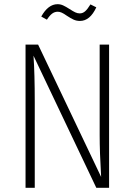

<svg xmlns="http://www.w3.org/2000/svg" viewBox="-20 -897 643 917"><path d="M501 0H440L140 -631Q146 -545 146 -409V0H102V-684H162L463 -52Q456 -171 456 -252V-684H501ZM299 -822Q285 -832 275 -836.5Q265 -841 256 -841Q241 -841 229 -832Q217 -823 204 -803L177 -818Q210 -877 255 -877Q269 -877 282 -871Q295 -865 312 -854Q329 -843 339.5 -838Q350 -833 361 -833Q375 -833 386.5 -843Q398 -853 412 -876L440 -862Q410 -797 362 -797Q345 -797 331 -803.5Q317 -810 299 -822Z"/></svg>

Font: Fira Sans Condensed ExtraLight
Style: Regular
Weight: 275
Width: 3
Designer: Carrois Corporate & Edenspiekermann AG
Foundry: Carrois Corporate GbR & Edenspiekermann AG
Version: Version 4.203